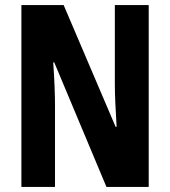

<svg xmlns="http://www.w3.org/2000/svg" viewBox="-20 -734 668 754"><path d="M564 0V-714H431V-400C431 -359 434 -304 438 -236H434L230 -714H64V0H196V-320C196 -361 194 -418 189 -489H193L398 0Z"/></svg>

Font: Noto Sans Oriya ExtCond Bold
Style: Bold
Weight: 700
Width: 2
Designer: Amélie Bonet and Sol Matas
Foundry: Google LLC
Version: Version 2.006